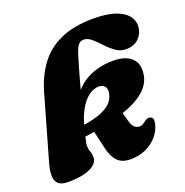

<svg xmlns="http://www.w3.org/2000/svg" viewBox="-131 -839 938 973"><g transform="rotate(-20 338.0 -352.5)"><path d="M271 -312.5Q274 -328.5 279.8 -353Q285.5 -377.5 294.2 -409.8Q303 -442 314 -481.2Q325 -520.5 338.5 -565.5Q346.5 -592.5 354.2 -608Q362 -623.5 371.2 -630Q380.5 -636.5 392.5 -636.5Q414 -636.5 434.8 -618.5Q455.5 -600.5 477.5 -576.8Q499.5 -553 524.8 -535Q550 -517 580 -517Q625 -517 650.8 -544.8Q676.5 -572.5 676.5 -610.5Q676.5 -659.5 625 -689.8Q573.5 -720 475.5 -720Q371 -720 299.2 -688.2Q227.5 -656.5 182.8 -597.2Q138 -538 114 -455L16 -112Q4.5 -72 4.8 -43.5Q5 -15 21.2 0Q37.5 15 73 15Q125 15 161.5 5.8Q198 -3.5 217.2 -20.5Q236.5 -37.5 236.5 -60Q236.5 -78 230.8 -92Q225 -106 225 -122.5Q225 -130.5 227 -142.2Q229 -154 234 -174.2Q239 -194.5 248 -228.5Q258 -266 272.8 -295.5Q287.5 -325 305.2 -345.2Q323 -365.5 343 -376.2Q363 -387 384 -387Q405 -387 415.8 -373Q426.5 -359 421 -335Q415.5 -305.5 392.2 -283.5Q369 -261.5 322.8 -246.5Q276.5 -231.5 202 -223L204 -167.5Q340.5 -185 429.8 -212Q519 -239 565.5 -277.8Q612 -316.5 619 -368Q627 -424.5 594.5 -454.8Q562 -485 496.5 -485Q448.5 -485 406.8 -473Q365 -461 331.8 -437.8Q298.5 -414.5 275.8 -379.8Q253 -345 243 -300ZM279 -199 306 -82Q317 -34.5 341 -9.8Q365 15 412 15Q455.5 15 492.2 -1.5Q529 -18 554.5 -47Q580 -76 588 -113.5Q592 -131 587.8 -139.5Q583.5 -148 574.5 -150.5Q568 -152.5 560 -150.2Q552 -148 541.5 -139.5Q534.5 -134 526.2 -130Q518 -126 509.5 -126Q495.5 -126 483.8 -135.8Q472 -145.5 465 -170.5L446.5 -237Z"/></g></svg>

Font: Fraunces
Style: Italic
Weight: 900
Italic angle: -16°
Version: Version 1.000;[0bf87f6ff]